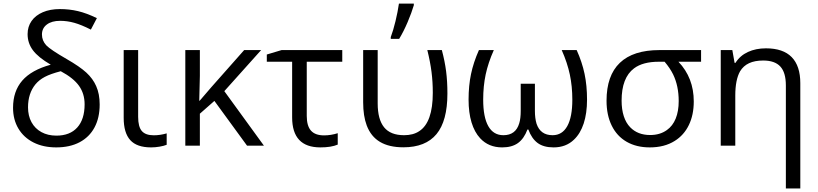

<svg xmlns="http://www.w3.org/2000/svg" viewBox="-20 -817 4590 1077"><path d="M53.2 -212.4Q53.2 -305.2 104.7 -364.7Q156.2 -424.3 264.6 -454.1Q194.3 -495.1 164.6 -535.2Q134.8 -575.2 134.8 -625.5Q134.8 -667.5 157 -699.2Q179.2 -731 220.2 -748.5Q261.2 -766.1 315.9 -766.1Q369.1 -766.1 417.5 -754.6Q465.8 -743.2 523.4 -715.3L489.7 -650.9Q437 -677.7 397 -689Q356.9 -700.2 317.4 -700.2Q270 -700.2 242.7 -679.4Q215.3 -658.7 215.3 -623.5Q215.3 -589.4 239.3 -563Q263.2 -538.1 354 -485.8Q427.2 -443.8 464.4 -409.7Q501.5 -375.5 519.5 -334Q539.1 -290.5 539.1 -231Q539.1 -155.8 510 -101.8Q481 -47.9 426.3 -19Q371.6 9.8 295.4 9.8Q222.7 9.8 168 -17.8Q113.3 -45.4 83.3 -95.7Q53.2 -146 53.2 -212.4ZM454.6 -231.9Q454.6 -291.5 423.3 -335.4Q392.1 -379.4 320.8 -417.5Q263.7 -402.8 231.4 -385.7Q199.2 -368.7 178.7 -343.8Q137.2 -293 137.2 -214.8Q137.2 -167.5 156.7 -131.6Q176.3 -95.7 212.4 -75.9Q248.5 -56.2 296.4 -56.2Q372.1 -56.2 413.3 -101.8Q454.6 -147.5 454.6 -231.9Z M673.8 -155.8V-536.1H754.9V-161.6Q754.9 -106 775.6 -82Q796.4 -58.1 842.8 -58.1Q877.9 -58.1 915 -68.8V-4.9Q899.4 1.5 875.2 5.6Q851.1 9.8 827.6 9.8Q747.6 9.8 710.7 -31Q673.8 -71.8 673.8 -155.8Z M1019.5 -536.1H1101.1V-391.6Q1100.6 -346.2 1097.7 -252H1100.1L1166 -328.6L1349.6 -536.1H1444.8L1238.3 -305.7L1460.4 0H1365.7L1182.6 -251L1101.1 -179.2V0H1019.5Z M1618.7 -158.7V-470.7H1476.6V-511.2L1559.6 -536.1H1899.9V-470.7H1700.7V-166.5Q1700.7 -110.8 1724.4 -84.2Q1748 -57.6 1797.9 -57.6Q1835.9 -57.6 1874.5 -69.8V-5.9Q1837.9 9.8 1776.9 9.8Q1618.7 9.8 1618.7 -158.7Z M2037.1 -113.3Q2017.1 -166.5 2017.1 -243.2V-536.1H2098.6V-236.8Q2098.6 -147.5 2134.5 -103Q2170.4 -58.6 2246.6 -58.6Q2298.3 -58.6 2332 -81.5Q2407.7 -130.9 2407.7 -296.4Q2407.7 -357.4 2400.6 -413.3Q2393.6 -469.2 2377 -536.1H2458.5Q2475.1 -474.1 2482.4 -417.2Q2489.7 -360.4 2489.7 -292.5Q2489.7 -138.7 2428.5 -64.7Q2367.2 9.3 2242.7 9.3Q2162.6 9.3 2111.6 -21Q2060.5 -51.3 2037.1 -113.3ZM2217.8 -796.9H2301.3V-787.6Q2289.1 -746.1 2266.6 -693.1Q2244.1 -640.1 2219.2 -599.1H2171.9V-608.9Q2185.5 -644.5 2198.5 -698.2Q2211.4 -752 2217.8 -796.9Z M2673.3 -41.5Q2641.6 -75.7 2625 -130.4Q2608.4 -185.1 2608.4 -258.3Q2608.4 -336.4 2622.1 -401.6Q2635.7 -466.8 2666.5 -536.1H2750Q2718.3 -464.8 2704.3 -399.2Q2690.4 -333.5 2690.4 -258.3Q2690.4 -159.7 2719.2 -109.1Q2748 -58.6 2803.7 -58.6Q2873 -58.6 2892.6 -125.5Q2900.9 -152.3 2900.9 -194.8V-347.2H2980.5V-194.8Q2980.5 -153.3 2989.7 -123Q3011.2 -58.6 3079.6 -58.6Q3133.8 -58.6 3162.1 -109.6Q3190.4 -160.6 3190.4 -257.8Q3190.4 -332.5 3176.5 -398.4Q3162.6 -464.4 3130.9 -536.1H3214.8Q3245.1 -468.8 3259 -402.8Q3272.9 -336.9 3272.9 -258.3Q3272.9 -181.6 3254.2 -124.5Q3235.4 -67.4 3199.7 -33.7Q3154.8 9.8 3085.4 9.8Q3029.3 9.8 2995.8 -14.9Q2962.4 -39.6 2943.8 -90.3H2938.5Q2919.4 -39.1 2885.5 -14.6Q2851.6 9.8 2796.9 9.8Q2720.7 9.8 2673.3 -41.5Z M3382.3 -252Q3382.3 -393.1 3457 -464.6Q3531.7 -536.1 3679.2 -536.1H3912.6V-470.7H3785.6Q3871.6 -380.4 3871.6 -248Q3871.6 -172.4 3844 -115.5Q3816.4 -58.6 3764.6 -26.4Q3707 9.8 3625 9.8Q3549.8 9.8 3495.1 -21.7Q3440.4 -53.2 3411.4 -112.3Q3382.3 -171.4 3382.3 -252ZM3720.7 -87.4Q3753.4 -110.4 3770.3 -151.9Q3787.1 -193.4 3787.1 -250Q3787.1 -335 3755.9 -399.4Q3738.3 -435.1 3708 -470.7H3675.8Q3585.9 -470.7 3536.6 -433.6Q3466.8 -381.3 3466.8 -252.4Q3466.8 -203.6 3479 -165.5Q3491.2 -127.4 3515.1 -103Q3557.1 -59.6 3627 -59.6Q3682.1 -59.6 3720.7 -87.4Z M4261.2 -477.5Q4213.9 -477.5 4181.9 -462.6Q4149.9 -447.8 4131.3 -417Q4104.5 -369.6 4104.5 -281.2V0H4022.9V-536.1H4087.9L4100.6 -464.4H4105.5Q4130.9 -504.9 4175.3 -525.4Q4219.7 -545.9 4276.4 -545.9Q4372.6 -545.9 4420.9 -496.6Q4469.2 -447.3 4469.2 -350.1V240.2H4388.2V-337.4Q4388.2 -410.2 4357.2 -443.8Q4326.2 -477.5 4261.2 -477.5Z"/></svg>

Font: Viking Open Sans
Style: Regular
Weight: 400
Foundry: Ascender Corporation
Version: Version 2.001